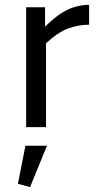

<svg xmlns="http://www.w3.org/2000/svg" viewBox="-20 -525 407 793"><path d="M348 -423Q303 -423 260.5 -407Q218 -391 170 -346V0H88V-495H166V-415Q217 -465 259.5 -485Q302 -505 348 -505ZM104 248 54 234 85 77H174Z"/></svg>

Font: Inria Sans
Style: Regular
Weight: 400
Designer: Black Foundry Team
Foundry: Black Foundry
Version: Version 1.2; ttfautohint (v1.8.3)